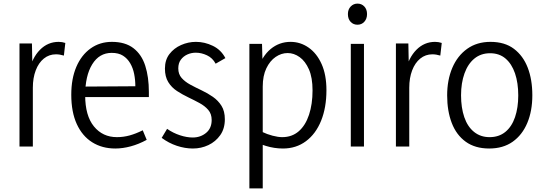

<svg xmlns="http://www.w3.org/2000/svg" viewBox="-20 -812 3011 1064"><path d="M88 0V-571H157L160 -416H141Q158 -492 201.5 -536Q245 -580 305 -580Q315 -580 324 -578.5Q333 -577 342 -574L334 -504Q311 -511 290 -511Q252 -511 223 -487.5Q194 -464 178 -422Q162 -380 162 -326V0Z M619 11Q546 11 491 -23.5Q436 -58 405.5 -124.5Q375 -191 375 -287Q375 -376 403 -441.5Q431 -507 482 -543.5Q533 -580 600 -580Q674 -580 719.5 -545Q765 -510 785 -447.5Q805 -385 805 -302V-274H416L417 -332L730 -334Q730 -369 723.5 -402Q717 -435 701.5 -461.5Q686 -488 661.5 -503.5Q637 -519 599 -519Q530 -519 491 -455.5Q452 -392 452 -284Q452 -171 500.5 -111.5Q549 -52 628 -52Q664 -52 698.5 -61.5Q733 -71 771 -90L793 -37Q749 -13 704.5 -1Q660 11 619 11Z M1049 11Q1005 11 960 -4Q915 -19 876 -48L906 -98Q939 -75 977 -62.5Q1015 -50 1048 -50Q1091 -50 1122 -75.5Q1153 -101 1153 -147Q1153 -181 1134 -203Q1115 -225 1085.5 -241Q1056 -257 1023.5 -272.5Q991 -288 961 -307.5Q931 -327 912.5 -357Q894 -387 894 -432Q894 -480 919 -512.5Q944 -545 983.5 -562.5Q1023 -580 1066 -580Q1114 -580 1159.5 -558Q1205 -536 1229 -490L1175 -459Q1158 -491 1127 -505.5Q1096 -520 1065 -520Q1040 -520 1018 -510Q996 -500 982 -481Q968 -462 968 -433Q968 -401 986.5 -380Q1005 -359 1034.5 -343Q1064 -327 1097 -311.5Q1130 -296 1159.5 -275.5Q1189 -255 1207.5 -225.5Q1226 -196 1226 -151Q1226 -99 1200.5 -63Q1175 -27 1135 -8Q1095 11 1049 11Z M1362 232V-569H1432L1436 -421L1405 -420Q1432 -501 1480 -540.5Q1528 -580 1590 -580Q1645 -580 1690.5 -548Q1736 -516 1762.5 -456.5Q1789 -397 1789 -312Q1789 -216 1759.5 -143Q1730 -70 1675.5 -29.5Q1621 11 1548 11Q1500 11 1453 -3.5Q1406 -18 1370 -39L1433 -81Q1460 -68 1490.5 -60Q1521 -52 1544 -52Q1598 -52 1635.5 -84.5Q1673 -117 1692.5 -176Q1712 -235 1712 -311Q1712 -382 1692 -427.5Q1672 -473 1640.5 -495.5Q1609 -518 1574 -518Q1539 -518 1507.5 -496.5Q1476 -475 1456 -433.5Q1436 -392 1436 -332V232Z M1924 0V-569H1997V0ZM1961 -675Q1938 -675 1923 -691Q1908 -707 1908 -734Q1908 -760 1923.5 -776Q1939 -792 1961 -792Q1984 -792 1999 -776Q2014 -760 2014 -734Q2014 -708 1999 -691.5Q1984 -675 1961 -675Z M2174 0V-571H2243L2246 -416H2227Q2244 -492 2287.5 -536Q2331 -580 2391 -580Q2401 -580 2410 -578.5Q2419 -577 2428 -574L2420 -504Q2397 -511 2376 -511Q2338 -511 2309 -487.5Q2280 -464 2264 -422Q2248 -380 2248 -326V0Z M2852 -283Q2852 -353 2834 -405.5Q2816 -458 2781.5 -487.5Q2747 -517 2696 -517Q2645 -517 2609 -487.5Q2573 -458 2554 -405Q2535 -352 2535 -284Q2535 -215 2553 -162.5Q2571 -110 2607 -81Q2643 -52 2693 -52Q2745 -52 2780.5 -81Q2816 -110 2834 -162.5Q2852 -215 2852 -283ZM2930 -284Q2930 -197 2902 -130.5Q2874 -64 2821 -26.5Q2768 11 2691 11Q2613 11 2561 -26.5Q2509 -64 2483.5 -130.5Q2458 -197 2458 -283Q2458 -369 2486.5 -436Q2515 -503 2569 -541.5Q2623 -580 2698 -580Q2777 -580 2828 -541.5Q2879 -503 2904.5 -437Q2930 -371 2930 -284Z"/></svg>

Font: Yaldevi ExtraLight
Style: Regular
Weight: 400
Version: Version 1.100